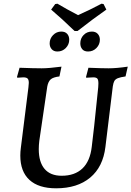

<svg xmlns="http://www.w3.org/2000/svg" viewBox="-20 -1008 712 1040"><path d="M190 -200Q190 -130 221.5 -93Q253 -56 314 -56Q385 -56 426.5 -95.5Q468 -135 477 -213Q486 -278 512 -535Q513 -543 513 -556Q513 -576 507 -582.5Q501 -589 485 -589L447 -587L446 -591L459 -641Q534 -638 568 -638Q611 -638 672 -647L660 -594Q632 -590 618.5 -584.5Q605 -579 599.5 -569.5Q594 -560 591 -540L551 -212Q538 -104 468.5 -46Q399 12 284 12Q189 12 139.5 -33.5Q90 -79 90 -165Q90 -186 93 -208L134 -535Q136 -553 136 -559Q136 -576 129.5 -582.5Q123 -589 106 -589Q95 -589 74 -587L72 -591L86 -641Q163 -638 206 -638Q244 -638 313 -647L302 -594Q268 -590 254.5 -578Q241 -566 236 -539L193 -246Q190 -221 190 -200ZM400 -840H384Q314 -908 257 -956L279 -986L291 -988Q341 -958 403 -926Q468 -955 530 -988L541 -986L556 -956Q487 -908 400 -840ZM249 -773Q249 -799 267.5 -818Q286 -837 312 -837Q333 -837 344 -824.5Q355 -812 355 -793Q355 -767 336.5 -748Q318 -729 291 -729Q271 -729 260 -741.5Q249 -754 249 -773ZM415 -773Q415 -800 433 -818.5Q451 -837 478 -837Q498 -837 509.5 -824.5Q521 -812 521 -793Q521 -767 502.5 -748Q484 -729 457 -729Q436 -729 425.5 -741.5Q415 -754 415 -773Z"/></svg>

Font: Alegreya Medium
Style: Italic
Weight: 500
Italic angle: -7°
Designer: Juan Pablo del Peral
Foundry: Huerta Tipografica
Version: Version 2.008; ttfautohint (v1.8)